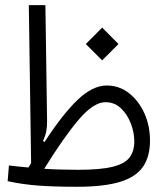

<svg xmlns="http://www.w3.org/2000/svg" viewBox="-20 -713 626 735"><path d="M274.4 2Q185.5 2 125 -2.7Q64.5 -7.3 9.3 -19.5L14.2 -79.6Q32.7 -77.6 51.3 -75.4Q69.8 -73.2 88.9 -71.8Q94.2 -80.1 99.1 -88.4L90.3 -693.4H153.8L160.2 -251Q160.6 -228.5 157.2 -210.7Q153.8 -192.9 144.5 -173.3L150.4 -169.4Q220.7 -277.3 277.8 -331.5Q335 -385.7 388.7 -385.7Q436 -385.7 473.4 -356.7Q510.7 -327.6 532.5 -279.8Q554.2 -231.9 554.2 -174.8Q554.2 -113.3 527.1 -74.2Q500 -35.2 438.7 -16.6Q377.4 2 274.4 2ZM149.4 -66.9Q177.7 -64.9 209.7 -64Q241.7 -63 278.8 -63Q364.3 -63 410.9 -74.5Q457.5 -85.9 475.8 -110.1Q494.1 -134.3 494.1 -171.9Q494.1 -204.6 481.2 -239.3Q468.3 -273.9 443.6 -297.9Q418.9 -321.8 383.8 -321.8Q337.9 -321.8 280.8 -254.4Q223.6 -187 149.4 -66.9ZM371.1 -481.9 308.6 -544.4 371.1 -607.4 433.6 -544.4Z"/></svg>

Font: Cascadia Mono PL Light
Style: Regular
Weight: 300
Monospace: yes
Designer: Aaron Bell
Foundry: Saja Typeworks
Version: Version 2404.023; ttfautohint (v1.8.4)